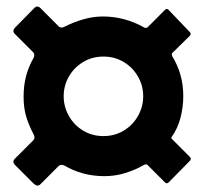

<svg xmlns="http://www.w3.org/2000/svg" viewBox="-20 -671 640 594"><path d="M303 -126Q235 -126 179 -159Q168 -164 161 -157L105 -101Q96 -92 84 -103L26 -161Q17 -171 26 -180L83 -237Q90 -244 84 -255Q69 -284 61 -310.5Q53 -337 53 -372Q53 -406 60.5 -435Q68 -464 84 -492Q89 -503 82 -510L26 -566Q17 -575 26 -585L85 -645Q95 -656 105 -646L162 -589Q168 -583 179 -588Q206 -602 237 -611Q268 -620 298 -620Q366 -620 426 -586Q433 -583 437 -587L491 -641Q496 -646 501 -641L567 -572Q573 -566 567 -560L513 -507Q510 -504 513 -497Q530 -469 538.5 -438.5Q547 -408 547 -373Q547 -340 538.5 -307Q530 -274 511 -247Q509 -244 511 -242L567 -186Q573 -180 568 -174L502 -107Q496 -101 490 -107L436 -161Q433 -164 426 -161Q398 -145 367 -135.5Q336 -126 303 -126ZM300 -250Q335 -250 363 -267Q391 -284 407 -312.5Q423 -341 423 -373Q423 -406 407 -434Q391 -462 363 -479Q335 -496 300 -496Q265 -496 237 -479Q209 -462 193 -434Q177 -406 177 -373Q177 -341 193 -312.5Q209 -284 237 -267Q265 -250 300 -250Z"/></svg>

Font: Libre Franklin Thin Black
Style: Regular
Weight: 900
Version: Version 3.000